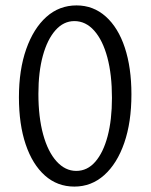

<svg xmlns="http://www.w3.org/2000/svg" viewBox="-20 -684 557 710"><path d="M255 6Q192 6 146 -35Q100 -76 75 -150Q50 -224 50 -324Q50 -426 77 -502.5Q104 -579 151.5 -621.5Q199 -664 263 -664Q325 -664 371 -623Q417 -582 441.5 -508Q466 -434 466 -335Q466 -232 439.5 -155.5Q413 -79 365.5 -36.5Q318 6 255 6ZM262 -52Q303 -52 332.5 -86Q362 -120 378 -180.5Q394 -241 394 -322Q394 -408 377 -471.5Q360 -535 328.5 -570.5Q297 -606 255 -606Q215 -606 185 -572Q155 -538 138.5 -478Q122 -418 122 -337Q122 -251 139.5 -187Q157 -123 189 -87.5Q221 -52 262 -52Z"/></svg>

Font: Ysabeau Office
Style: Regular
Weight: 400
Designer: Christian Thalmann (Catharsis Fonts)
Version: Version 2.001;gftools[0.9.30]; featfreeze: tnum,lnum,ss02